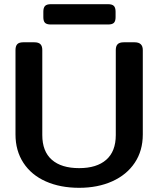

<svg xmlns="http://www.w3.org/2000/svg" viewBox="-20 -882 756 917"><path d="M187 -800V-826Q187 -845 195 -853.5Q203 -862 223 -862H496Q516 -862 524 -853.5Q532 -845 532 -826V-800Q532 -781 524 -773Q516 -765 496 -765H223Q203 -765 195 -773Q187 -781 187 -800ZM54 -240V-643Q54 -662 62.5 -671Q71 -680 91 -680H144Q164 -680 173 -671Q182 -662 182 -643V-237Q182 -159 227.5 -119Q273 -79 358 -79Q442 -79 487.5 -119Q533 -159 533 -237V-643Q533 -662 542 -671Q551 -680 571 -680H623Q662 -680 662 -643V-240Q662 -162 623.5 -104.5Q585 -47 516 -16Q447 15 358 15Q268 15 199 -15.5Q130 -46 92 -104Q54 -162 54 -240Z"/></svg>

Font: Mitr
Style: Regular
Weight: 400
Designer: Thanarat Vachiruckul
Foundry: Cadson Demak
Version: Version 1.003